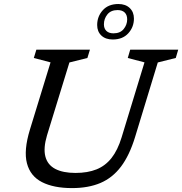

<svg xmlns="http://www.w3.org/2000/svg" viewBox="-20 -952 932 982"><path d="M220.5 -260Q201 -194.5 212 -151.8Q223 -109 262.5 -88.2Q302 -67.5 366 -67.5Q428.5 -67.5 473.8 -85.8Q519 -104 550.5 -144Q582 -184 602 -249.5L719 -633L633.5 -655.5L646 -698H891.5L879 -655.5L787 -632.5L670.5 -250Q642 -157 598.8 -99.8Q555.5 -42.5 493.8 -16.2Q432 10 348.5 10Q254.5 10 194.8 -20.5Q135 -51 117.8 -116.8Q100.5 -182.5 133 -289L238.5 -633L153 -655.5L166 -698H440L427 -655.5L335 -632.5ZM585.5 -931.5Q622 -931.5 643.5 -911Q665 -890.5 665 -857Q665 -813.5 636.2 -781.8Q607.5 -750 556.5 -750Q520 -750 498.5 -770.2Q477 -790.5 477 -824Q477 -868 505.8 -899.8Q534.5 -931.5 585.5 -931.5ZM560.5 -781.5Q595 -781.5 612.8 -803.8Q630.5 -826 630.5 -853Q630.5 -875.5 617.8 -888Q605 -900.5 581.5 -900.5Q547 -900.5 529.2 -878.2Q511.5 -856 511.5 -827.5Q511.5 -806 524.2 -793.8Q537 -781.5 560.5 -781.5Z"/></svg>

Font: Newsreader 9pt
Style: Italic
Weight: 400
Italic angle: -17°
Designer: Hugues Gentile
Foundry: Production Type
Version: Version 1.003